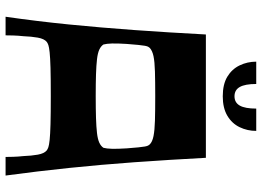

<svg xmlns="http://www.w3.org/2000/svg" viewBox="-142 -774 916 671"><g transform="rotate(90 315.5 -438.0)"><path d="M38 0Q54 -111 65 -221.5Q76 -332 84.5 -450Q93 -568 100 -700H531Q538 -568 546.5 -450Q555 -332 566.5 -221.5Q578 -111 593 0H528Q528 -9 527.5 -26.5Q527 -44 525 -62Q524 -90 520 -112.5Q516 -135 505 -144Q501 -147 494 -149.5Q487 -152 468.5 -154Q450 -156 413.5 -157Q377 -158 315 -158Q253 -158 217 -157Q181 -156 162.5 -154Q144 -152 137 -149.5Q130 -147 126 -144Q115 -135 111 -112.5Q107 -90 106 -62Q104 -44 103.5 -26.5Q103 -9 103 0ZM315 -315Q360 -315 391.5 -316Q423 -317 444.5 -319.5Q466 -322 478 -327.5Q490 -333 496 -342Q499 -353 499.5 -372Q500 -391 498 -423Q496 -449 494.5 -464Q493 -479 491.5 -487Q490 -495 488 -498.5Q486 -502 484 -504Q475 -513 455 -517Q435 -521 401 -522Q367 -523 315 -523Q264 -523 229.5 -522Q195 -521 176 -517Q157 -513 147 -504Q145 -502 143 -498.5Q141 -495 139.5 -487Q138 -479 136.5 -464Q135 -449 133 -423Q131 -391 131.5 -372Q132 -353 135 -342Q141 -333 153 -327.5Q165 -322 186.5 -319.5Q208 -317 239.5 -316Q271 -315 315 -315ZM316 -759Q274 -759 247.5 -775Q221 -791 208 -818Q195 -845 195 -876H273Q273 -837 283.5 -818.5Q294 -800 316 -800Q338 -800 348.5 -818.5Q359 -837 359 -876H437Q437 -845 424 -818Q411 -791 384 -775Q357 -759 316 -759Z"/></g></svg>

Font: Ojuju ExtraLight
Style: Bold
Weight: 700
Version: Version 1.000